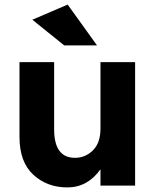

<svg xmlns="http://www.w3.org/2000/svg" viewBox="-20 -809 680 837"><path d="M418 -248V-538H569V0H418V-71Q362 8 273.5 8Q185 8 125 -47.5Q65 -103 65 -212V-538H216V-245Q216 -121 307 -121Q352 -121 385 -153.5Q418 -186 418 -248ZM403 -611H260L121 -723L275 -789Z"/></svg>

Font: Montserrat Alternates
Style: Bold
Weight: 700
Version: Version 2.001